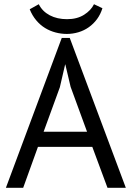

<svg xmlns="http://www.w3.org/2000/svg" viewBox="-20 -891 625 911"><path d="M8 0ZM418 -194H160L90 0H8L273 -711H311L577 0H490ZM187 -266H393L315 -479L290 -585H289L264 -477ZM164 -871Q181 -837 216 -818.5Q251 -800 298 -800Q346 -800 379 -821Q412 -842 426 -871L466 -852Q457 -823 440.5 -800.5Q424 -778 401.5 -762Q379 -746 352 -738Q325 -730 297 -730Q270 -730 243.5 -737Q217 -744 194 -758Q171 -772 152 -794.5Q133 -817 121 -847Z"/></svg>

Font: PT Sans
Style: Regular
Weight: 400
Version: Version 2.003W OFL; ttfautohint (v1.6)